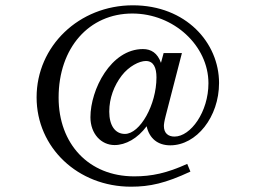

<svg xmlns="http://www.w3.org/2000/svg" viewBox="-20 -686 960 724"><path d="M686 -68C609 -33 552 -21 486 -21C314 -21 201 -144 201 -318C201 -506 316 -635 479 -635C635 -635 766 -514 766 -372C766 -264 699 -171 638 -171C614 -171 598 -184 598 -211C598 -216 599 -227 605 -250L666 -486H597L587 -449C574 -486 550 -501 519 -501C398 -501 321 -348 321 -244C321 -181 362 -139 412 -139C454 -139 499 -164 533 -210C543 -164 575 -138 622 -138C721 -138 806 -245 806 -373C806 -525 681 -666 481 -666C278 -666 118 -512 118 -319C118 -129 274 18 474 18C545 18 604 5 698 -39ZM570 -394C570 -291 508 -181 451 -181C414 -181 392 -213 392 -265C392 -316 410 -363 439 -401C466 -436 505 -456 530 -456C559 -456 570 -431 570 -394Z"/></svg>

Font: STIXGeneral
Style: Italic
Weight: 400
Italic angle: -16.33°
Designer: MicroPress Inc., with final additions and corrections provided by Coen Hoffman, Elsevier (retired)
Version: Version 1.1.0